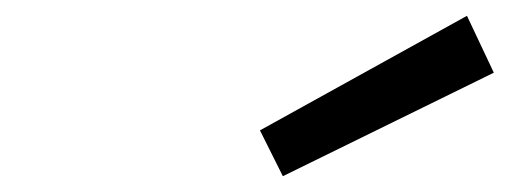

<svg xmlns="http://www.w3.org/2000/svg" viewBox="-20 -770 654 243"><path d="M338 -547 309 -605 571 -750 605 -678Z"/></svg>

Font: Intel One Mono Medium
Style: Italic
Weight: 500
Italic angle: -16°
Monospace: yes
Designer: Fred Shallcrass
Foundry: Frere-Jones Type LLC
Version: Version 1.400;hotconv 1.1.0;makeotfexe 2.6.0;FJTRelease1.4